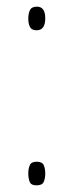

<svg xmlns="http://www.w3.org/2000/svg" viewBox="-20 -552 220 577"><path d="M65 -496Q65 -511 70 -521.5Q75 -532 91 -532Q116 -532 116 -497Q116 -461 90 -461Q75 -461 70 -471Q65 -481 65 -496ZM65 -31Q65 -45 69.5 -55.5Q74 -66 90 -66Q107 -66 111.5 -55.5Q116 -45 116 -31Q116 -16 111.5 -5.5Q107 5 90 5Q73 5 69 -6Q65 -17 65 -31Z"/></svg>

Font: Noto Sans Thai Looped ExtraCondensed Thin
Style: Regular
Weight: 100
Width: 2
Designer: Sasikarn Vongin, Ben Mitchell
Foundry: The Fontpad Ltd
Version: Version 1.001; ttfautohint (v1.8.4.7-5d5b)